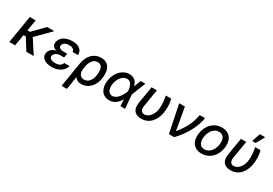

<svg xmlns="http://www.w3.org/2000/svg" viewBox="47 -1931 4674 3287"><g transform="rotate(30 2384.0 -287.0)"><path d="M241.5 -545.5H126.1L35.2 0H150.6L187.9 -223H232.2L371.8 0H517.8L341.6 -272.7L610.1 -545.5H468L254.3 -326.3H204.9Z M671.2 -148.1C655.5 -53.3 745 9.9 876.8 9.9C1005 9.9 1108.3 -53.6 1135.7 -158.4H1031.2C1009.2 -104.4 967.7 -78.1 892 -78.1C815.3 -78.1 772.7 -110.4 779.8 -155.5C788.4 -204.5 842.7 -239 911.6 -239H980.8L984.4 -262.4L994 -321H924.7C852.3 -321 820 -348 826.3 -389.2C834.2 -433.9 882.1 -465.6 952.1 -465.6C1018.5 -465.6 1057.2 -438.2 1058.2 -393.1H1165.8C1171.9 -493.6 1094.8 -552.6 969.5 -552.6C838.8 -552.6 739 -494 721.9 -393.1C714.5 -346.9 729.4 -296.2 804.3 -273.8C715.2 -251.4 679.7 -197.4 671.2 -148.1Z M1265.6 -282.7 1185.7 203.1H1290.5L1331.7 -55C1357.2 -13.8 1397 9.9 1460.6 9.9C1596.6 9.9 1697.4 -96.6 1723.4 -248.6L1724.8 -258.5C1749.6 -431.1 1692.8 -552.6 1537.6 -552.6C1403.8 -552.6 1295.1 -462 1265.6 -282.7ZM1359.7 -230.1 1367.5 -279.1C1381.7 -368.3 1430.8 -458.8 1521 -458.8C1611.5 -458.8 1633.9 -371.1 1617.9 -258.5L1616.5 -248.6C1601.2 -160.2 1552.2 -80.3 1462.7 -80.3C1371.1 -80.3 1353 -164.1 1359.7 -230.1Z M2009.9 11.4C2106.2 12.4 2175.8 -45.5 2225.1 -129.6L2231.9 0H2324.2L2300.8 -266.7L2302.2 -271.3L2410.2 -545.5H2317.8L2265.3 -407.3C2245.7 -492.2 2195 -552.6 2096.2 -552.6C1963.8 -552.6 1849.1 -440 1823.5 -279.1C1795.1 -109.7 1870.4 10.3 2009.9 11.4ZM1925.4 -265.6C1945 -380 2016.7 -462.4 2100.5 -462.4C2197.1 -462.4 2214.1 -346.9 2217 -280.9V-280.5L2214.8 -274.9C2187.5 -204.5 2119 -79.9 2020.6 -79.9C1945 -79.9 1908.4 -159.1 1925.4 -265.6Z M2533 -545.5 2476.9 -208.8C2452.4 -57.5 2523.8 9.9 2645.2 9.9C2813.9 9.9 2907 -123.9 2932.2 -277C2948.5 -375 2940 -485.8 2919.7 -545.5H2814.6C2832.7 -464.5 2841.3 -360.1 2829.2 -277C2811.4 -170.1 2740.1 -80.6 2655.5 -80.6C2606.9 -80.6 2566.1 -112.9 2581.7 -207.4L2637.8 -545.5Z M3190.3 0H3295.5C3457.4 -169.7 3558.6 -360.1 3590.2 -545.5H3485.4C3454.9 -394.2 3413 -284.8 3274.1 -109H3268.5L3191.4 -545.5H3078.5Z M3839.1 11C3990.4 11 4107.2 -99.1 4134.6 -265.6C4162.3 -437.9 4079.5 -552.6 3924 -552.6C3772 -552.6 3655.2 -442.5 3628.6 -274.9C3600.5 -103.7 3682.9 11 3839.1 11ZM3733.3 -266C3750.4 -372.9 3815.3 -463.8 3918 -463.8C4015.3 -463.8 4045.8 -377.5 4029.8 -274.9C4012.1 -168 3947.1 -78.1 3845.2 -78.1C3747.2 -78.1 3716.6 -163.7 3733.3 -266Z M4299 -545.5 4242.9 -208.8C4218.4 -57.5 4289.8 9.9 4411.2 9.9C4579.9 9.9 4672.9 -123.9 4698.2 -277C4714.5 -375 4706 -485.8 4685.7 -545.5H4580.6C4598.7 -464.5 4607.2 -360.1 4595.2 -277C4577.4 -170.1 4506 -80.6 4421.5 -80.6C4372.9 -80.6 4332 -112.9 4347.7 -207.4L4403.8 -545.5ZM4483.3 -610.1H4551.8L4644.9 -777H4539.4Z"/></g></svg>

Font: Magic Ui Pro Medium
Style: Italic
Weight: 500
Italic angle: -9.39999°
Designer: Stefan Endress, Andreas Faust
Version: Version 1.000;FEAKit 1.0